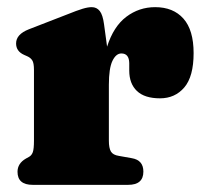

<svg xmlns="http://www.w3.org/2000/svg" viewBox="-20 -517 572 537"><path d="M271 -449 279.5 -386.5Q297.5 -443 333.2 -470Q369 -497 414 -497Q464.5 -497 493 -465Q521.5 -433 521.5 -368.5Q521.5 -303 495.5 -272.5Q469.5 -242 427.5 -242Q384.5 -242 363 -262.5Q341.5 -283 341.5 -319.5V-340.5Q341 -367.5 319.5 -367.5Q304.5 -367.5 294.5 -346.8Q284.5 -326 284.5 -280V-123.5Q284.5 -103 290.2 -93.2Q296 -83.5 312.5 -81L349 -74.5Q381 -69 381 -37Q381 0 338.5 0H71.5Q29 0 29 -36.5Q29 -60 52.5 -73.5L61.5 -78.5Q68.5 -82.5 71.8 -91.5Q75 -100.5 75 -123.5V-321.5Q75 -341 70.2 -348.2Q65.5 -355.5 56.5 -359.5L47.5 -363.5Q25 -373.5 25 -395.5Q25 -421 60.5 -435L167.5 -476.5Q196 -488 211 -492.5Q226 -497 236.5 -497Q250.5 -497 259 -486.2Q267.5 -475.5 271 -449Z"/></svg>

Font: Fraunces 9pt Soft Black
Style: Regular
Weight: 900
Version: Version 1.000;[b76b70a41]